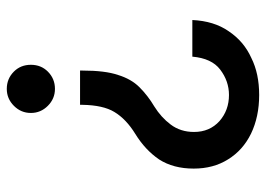

<svg xmlns="http://www.w3.org/2000/svg" viewBox="-129 -460 784 566"><g transform="rotate(-90 263.0 -177.0)"><path d="M325 -221Q313 -182 289 -158Q264 -133 232 -114Q200 -94 179 -66Q157 -37 157 3Q157 49 189 78Q221 106 266 106Q307 106 341 80Q374 55 379 -2H487Q484 62 454 105Q424 150 375 172Q329 195 266 195Q202 195 152 171Q103 147 76 103Q49 60 49 2Q49 -58 76 -100Q104 -141 151 -170Q195 -197 216 -232Q236 -265 237 -326V-333H338V-326Q338 -259 325 -221ZM335 -528Q355 -508 355 -478Q355 -448 335 -428Q314 -407 284 -407Q255 -407 234 -428Q213 -449 213 -478Q213 -507 234 -528Q255 -549 284 -549Q314 -549 335 -528Z"/></g></svg>

Font: Sinter Medium
Style: Regular
Weight: 500
Foundry: Adobe & rsms
Version: Version 1.000